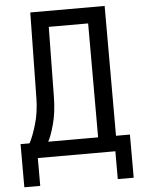

<svg xmlns="http://www.w3.org/2000/svg" viewBox="-58 -776 717 962"><g transform="rotate(-5 300.0 -295.0)"><path d="M25 140V-77H70Q87 -107 105 -167.5Q123 -228 124 -298L131 -730H505V-77H575V140H495V0H105V140ZM164 -77H415V-650H217L212 -298Q211 -221 195 -162Q179 -103 164 -77Z"/></g></svg>

Font: JetBrainsMonoNL NFM
Style: Regular
Weight: 400
Monospace: yes
Designer: Philipp Nurullin, Konstantin Bulenkov
Foundry: JetBrains
Version: Version 2.304; ttfautohint (v1.8.4.7-5d5b);Nerd Fonts 3.3.0